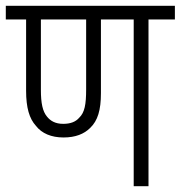

<svg xmlns="http://www.w3.org/2000/svg" viewBox="-20 -642 623 662"><path d="M492 -575H583V-622H0V-575H70V-329C70 -271 81 -233 104 -208C124 -182 157 -168 199 -168C240 -168 270 -180 291 -201C317 -226 328 -262 328 -321V-575H441V0H492ZM198 -215C171 -215 154 -225 142 -240C127 -258 121 -286 121 -332V-575H277V-334C277 -282 272 -254 253 -236C241 -222 223 -215 198 -215Z"/></svg>

Font: Noto Sans Condensed Light
Style: Italic
Weight: 300
Width: 3
Italic angle: -12°
Designer: Monotype Design Team
Foundry: Monotype Imaging Inc.
Version: Version 2.013